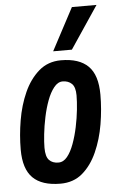

<svg xmlns="http://www.w3.org/2000/svg" viewBox="-56 -829 539 878"><g transform="rotate(-5 214.0 -390.0)"><path d="M186 10Q101 10 59.5 -31Q18 -72 18 -161Q18 -226 29.5 -294.5Q41 -363 67 -421Q93 -479 135 -515.5Q177 -552 237 -552Q320 -552 361.5 -511Q403 -470 403 -380Q403 -313 391.5 -244.5Q380 -176 354 -118Q328 -60 287 -25Q246 10 186 10ZM185 -87Q208 -87 225.5 -108.5Q243 -130 256 -165.5Q269 -201 277.5 -241.5Q286 -282 290 -320Q294 -358 294 -386Q294 -424 278 -439.5Q262 -455 236 -455Q214 -455 196 -432.5Q178 -410 165 -375Q152 -340 143.5 -299.5Q135 -259 131 -222Q127 -185 127 -160Q127 -119 142.5 -103Q158 -87 185 -87ZM205 -596 308 -790H421L291 -596Z"/></g></svg>

Font: Georama SemiCondensed SemiBold
Style: Italic
Weight: 600
Width: 4
Italic angle: -9°
Designer: Jean-Baptiste Levee
Foundry: Production Type
Version: Version 1.000